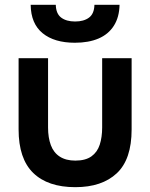

<svg xmlns="http://www.w3.org/2000/svg" viewBox="-20 -768 622 795"><path d="M292 7Q178 7 117.5 -52Q57 -111 57 -232V-527H179V-240Q179 -198 190.5 -167Q202 -136 227.5 -119.5Q253 -103 292 -103Q334 -103 358.5 -120.5Q383 -138 393 -169Q403 -200 403 -240V-527H525V-232Q525 -108 463.5 -50.5Q402 7 292 7ZM290 -591Q205 -591 156.5 -630.5Q108 -670 107 -748H211Q212 -711 233.5 -695Q255 -679 291 -679Q327 -679 348.5 -695Q370 -711 371 -748H475Q474 -697 451.5 -661.5Q429 -626 388 -608.5Q347 -591 290 -591Z"/></svg>

Font: Onest SemiBold
Style: Regular
Weight: 600
Designer: Dmitri Voloshin, Andrey Kudryavtsev
Foundry: Dmitri Voloshin, Andrey Kudryavtsev
Version: Version 1.000;gftools[0.9.33]